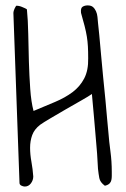

<svg xmlns="http://www.w3.org/2000/svg" viewBox="-20 -684 465 707"><path d="M318.4 -337.9Q307.6 -330.1 280.8 -314.9Q253.9 -299.8 223.6 -282.2Q193.4 -264.6 166 -248.5Q138.7 -232.4 127.9 -224.6Q106.4 -208 98.6 -186.5Q90.8 -165 90.8 -140.1Q90.8 -115.2 95.7 -88.4Q100.6 -61.5 102.5 -34.2Q102.5 -20.5 93.8 -8.8Q85 2.9 71.3 2.9Q65.4 2.9 58.6 -0.5Q51.8 -3.9 51.8 -10.7L29.3 -636.7Q29.3 -642.6 33.7 -652.3Q38.1 -662.1 41 -663.1Q43.9 -663.1 49.3 -662.1Q54.7 -661.1 60.5 -658.7Q66.4 -656.2 71.8 -653.8Q77.1 -651.4 79.1 -649.4Q83 -610.4 84 -559.6Q85 -508.8 86.4 -457Q87.9 -405.3 91.3 -356.9Q94.7 -308.6 103.5 -275.4Q145.5 -293 182.6 -308.6Q219.7 -324.2 247.1 -344.7Q274.4 -365.2 290 -395Q305.7 -424.8 304.7 -469.7Q304.7 -494.1 303.7 -512.7Q302.7 -531.2 299.8 -549.3Q296.9 -567.4 291.5 -588.4Q286.1 -609.4 278.3 -636.7Q276.4 -654.3 284.2 -659.2Q292 -664.1 302.7 -664.1Q315.4 -664.1 322.3 -658.2Q329.1 -652.3 333.5 -642.6Q337.9 -632.8 338.9 -621.6Q339.8 -610.4 340.8 -600.6Q342.8 -585 345.7 -553.7Q348.6 -522.5 352.1 -482.9Q355.5 -443.4 359.9 -399.4Q364.3 -355.5 368.2 -316.4Q372.1 -277.3 374.5 -246.1Q377 -214.8 378.9 -199.2Q381.8 -162.1 386.7 -126Q391.6 -89.8 391.6 -51.8V-36.1Q391.6 -28.3 390.1 -21Q388.7 -13.7 383.3 -8.3Q377.9 -2.9 366.2 0Q348.6 -12.7 345.7 -28.3Q342.8 -43.9 340.8 -62.5Q339.8 -73.2 338.9 -95.2Q337.9 -117.2 335.4 -144Q333 -170.9 330.6 -200.7Q328.1 -230.5 325.7 -257.3Q323.2 -284.2 321.3 -305.7Q319.3 -327.1 318.4 -337.9Z"/></svg>

Font: Shadows Into Light
Style: Regular
Weight: 400
Designer: Kimberly Geswein
Foundry: Kimberly Geswein
Version: Version 001.000